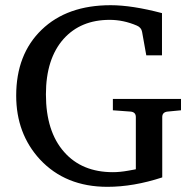

<svg xmlns="http://www.w3.org/2000/svg" viewBox="-20 -703 738 735"><path d="M672.9 -280.8 622.1 -275.9Q601.1 -273.9 601.1 -254.9V-23.9Q491.2 12.2 391.1 12.2Q230.5 12.2 132.8 -92.8Q42 -191.4 42 -336.9Q42 -495.1 139.4 -589.1Q236.8 -683.1 403.8 -683.1Q484.9 -683.1 600.1 -652.8V-491.2H540L523.9 -581.1Q521 -597.7 503.9 -605Q452.6 -627 399.9 -627Q289.1 -627 223.6 -554.2Q155.8 -478 155.8 -341.8Q155.8 -199.7 225.6 -121.1Q293.5 -43.9 412.1 -43.9Q439 -43.9 470.7 -49.6Q502.4 -55.2 500 -55.2V-254.9Q500 -274.4 479 -275.9L412.1 -280.8V-324.2H672.9Z"/></svg>

Font: Ezra SIL
Style: Regular
Weight: 400
Designer: Development by SIL's NRSI team. OpenType tables by Ralph Hancock ( hancock@dircon.co.uk )
Foundry: SIL International, Version 2.51: 2007
Version: Version 2.51, 2007